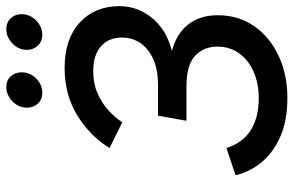

<svg xmlns="http://www.w3.org/2000/svg" viewBox="-185 -757 954 624"><g transform="rotate(-90 292.0 -445.0)"><path d="M286 12Q210 12 157.2 -12.2Q104.5 -36.5 74.2 -75Q44 -113.5 34.5 -156.5L123 -186Q139.5 -133 181 -107Q222.5 -81 285 -81Q331.5 -81 369.5 -97.2Q407.5 -113.5 430 -143.8Q452.5 -174 452.5 -216Q452.5 -259.5 422.8 -287.8Q393 -316 323 -316H211.5L228 -408.5H327.5Q378 -408.5 412.5 -424.2Q447 -440 464.5 -466.5Q482 -493 482 -526Q482 -568 454 -593.5Q426 -619 372 -619Q333 -619 301.2 -605.2Q269.5 -591.5 245.5 -569.8Q221.5 -548 206.5 -524.5L123 -566Q161 -628.5 228 -670.2Q295 -712 383 -712Q477 -712 530.5 -663Q584 -614 584 -533.5Q584 -475 545.5 -427.8Q507 -380.5 438.5 -363.5Q495.5 -348 525 -309.8Q554.5 -271.5 554.5 -214Q554.5 -147 519 -96Q483.5 -45 422.5 -16.5Q361.5 12 286 12ZM491.5 -784.5Q469.5 -784.5 455.8 -799Q442 -813.5 442 -834Q442 -862 463 -881.8Q484 -901.5 509 -901.5Q531 -901.5 544.5 -887.2Q558 -873 558 -852Q558 -833.5 548.5 -818.2Q539 -803 523.5 -793.8Q508 -784.5 491.5 -784.5ZM302.5 -784.5Q280.5 -784.5 267.2 -799Q254 -813.5 254 -834Q254 -852.5 263.5 -867.8Q273 -883 288.2 -892.2Q303.5 -901.5 320 -901.5Q343 -901.5 356 -887.2Q369 -873 369 -852Q369 -824 348.8 -804.2Q328.5 -784.5 302.5 -784.5Z"/></g></svg>

Font: Overpass Medium
Style: Italic
Weight: 500
Italic angle: -10°
Designer: Delve Withrington, Dave Bailey, Thomas Jockin
Foundry: Delve Fonts LLC
Version: Version 4.000